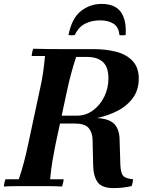

<svg xmlns="http://www.w3.org/2000/svg" viewBox="-27 -951 758 981"><path d="M653 -35Q652 -27 650.5 -18Q649 -9 645 0Q622 5 600 7.5Q578 10 552 10Q494 10 472 -20Q450 -50 449 -107L446 -237Q445 -275 425.5 -297.5Q406 -320 352 -320H215L224 -360H366Q411 -360 447.5 -386.5Q484 -413 505.5 -456.5Q527 -500 527 -550Q527 -608 499 -634Q471 -660 418 -660H362Q347 -614 337 -577Q327 -540 316 -490L256 -210Q248 -171 241 -129Q234 -87 229 -35H298Q298 -28 295.5 -17Q293 -6 290 2Q256 0 216 0Q176 0 141 0Q107 0 67.5 0Q28 0 -7 2Q-7 -6 -4.5 -17Q-2 -28 1 -35H69Q84 -79 95.5 -123Q107 -167 116 -210L176 -490Q187 -537 193 -579Q199 -621 203 -665H135Q135 -673 137.5 -684Q140 -695 143 -702Q177 -701 216.5 -700.5Q256 -700 290 -700H451Q516 -700 568.5 -686Q621 -672 651.5 -638.5Q682 -605 682 -550Q682 -493 653.5 -452.5Q625 -412 577 -386.5Q529 -361 469 -348Q533 -344 558 -316.5Q583 -289 584 -239L588 -107Q590 -68 601.5 -53.5Q613 -39 653 -35ZM323 -772Q340 -858 386.5 -894.5Q433 -931 492 -931Q561 -931 590.5 -889.5Q620 -848 615 -772Q598 -769 583 -772Q580 -812 553.5 -829.5Q527 -847 484 -847Q443 -847 409 -830.5Q375 -814 355 -772Q339 -769 323 -772Z"/></svg>

Font: Poltawski Nowy SemiBold
Style: Italic
Weight: 600
Italic angle: -12°
Version: Version 1.001;gftools[0.9.25]